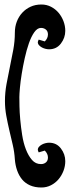

<svg xmlns="http://www.w3.org/2000/svg" viewBox="-20 -737 328 853"><path d="M164 -717Q187 -717 206.5 -707Q226 -697 240 -680.5Q254 -664 262 -643Q270 -622 270 -600Q270 -569 250.5 -543.5Q231 -518 198 -518Q191 -518 182.5 -520Q174 -522 166.5 -526Q159 -530 153.5 -536Q148 -542 148 -550Q148 -552 149.5 -555.5Q151 -559 152 -561L179 -553Q193 -567 193 -584Q193 -598 184 -605.5Q175 -613 162 -613Q146 -613 132.5 -594Q119 -575 108.5 -545Q98 -515 90 -479Q82 -443 76.5 -409Q71 -375 68.5 -347Q66 -319 66 -306Q66 -292 66.5 -265Q67 -238 70 -205Q73 -172 78.5 -137Q84 -102 95 -73.5Q106 -45 122 -26.5Q138 -8 162 -8Q175 -8 184 -15.5Q193 -23 193 -37Q193 -54 179 -68L152 -60Q151 -62 149.5 -65.5Q148 -69 148 -71Q148 -79 153.5 -85Q159 -91 166.5 -95Q174 -99 182.5 -101Q191 -103 198 -103Q231 -103 250.5 -77.5Q270 -52 270 -21Q270 1 262 22Q254 43 240 59.5Q226 76 206.5 86Q187 96 164 96Q135 96 113.5 86.5Q92 77 78 60Q64 43 56 20Q48 -3 46 -29Q44 -62 36.5 -94Q29 -126 21.5 -158Q14 -190 8 -222.5Q2 -255 2 -288Q2 -326 9 -364Q16 -402 24 -440Q32 -478 39 -516Q46 -554 46 -592Q46 -618 54.5 -640.5Q63 -663 78.5 -680Q94 -697 115.5 -707Q137 -717 164 -717Z"/></svg>

Font: Reclame
Style: Regular
Weight: 400
Designer: Peter Wiegel
Foundry: Peter Wiegel
Version: Version 1.000